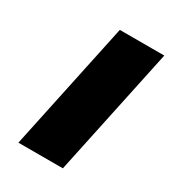

<svg xmlns="http://www.w3.org/2000/svg" viewBox="-131 -574 581 647"><g transform="rotate(30 159.5 -250.0)"><path d="M146 -500 40 0H213L319 -500Z"/></g></svg>

Font: LT Wave Black
Style: Italic
Weight: 900
Designer: Daniel Lyons
Version: Version 2.5 (Glyphs App)